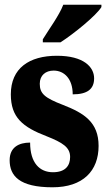

<svg xmlns="http://www.w3.org/2000/svg" viewBox="-20 -786 459 816"><path d="M162 -619V-606H237C296 -644 390 -721 411 -756V-766H249C232 -721 187 -660 162 -619ZM203 10C333 10 399 -60 399 -166C399 -266 338 -305 248 -340C170 -370 149 -388 149 -430C149 -466 174 -486 208 -486C253 -486 289 -451 289 -385C352 -385 380 -408 380 -453C380 -501 336 -549 222 -549C104 -549 26 -496 26 -385C26 -287 76 -246 178 -207C246 -180 278 -160 278 -119C278 -83 259 -54 205 -54C149 -54 108 -93 108 -180C60 -180 21 -160 21 -105C21 -39 62 10 203 10Z"/></svg>

Font: Noto Serif Georgian ExtraCondensed Black
Style: Regular
Weight: 900
Width: 2
Designer: Monotype Design Team, Akaki Razmadze
Foundry: Google LLC
Version: Version 2.003